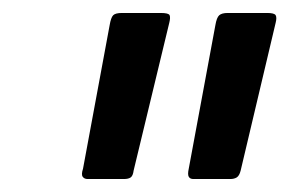

<svg xmlns="http://www.w3.org/2000/svg" viewBox="-20 -727 446 296"><path d="M115 -451Q110 -451 107.5 -454.5Q105 -458 108 -467L149 -688Q151 -700 154.5 -703.5Q158 -707 168 -707H228Q240 -707 241.5 -703.5Q243 -700 241 -692L186 -464Q185 -456 181.5 -453.5Q178 -451 171 -451ZM278 -451Q273 -451 271 -454.5Q269 -458 271 -467L312 -688Q314 -700 318 -703.5Q322 -707 331 -707H392Q403 -707 405 -703.5Q407 -700 405 -692L351 -464Q349 -456 345 -453.5Q341 -451 335 -451Z"/></svg>

Font: Glory SemiBold
Style: Italic
Weight: 600
Italic angle: -12°
Designer: Robert Leuschke
Foundry: Robert Leuschke
Version: Version 1.011